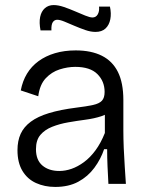

<svg xmlns="http://www.w3.org/2000/svg" viewBox="-20 -726 581 758"><path d="M198 12Q156 12 122 -3.5Q88 -19 68.5 -51.5Q49 -84 49 -133Q49 -170 61.5 -197.5Q74 -225 101.5 -245.5Q129 -266 173.5 -279.5Q218 -293 281 -301Q322 -306 347 -311.5Q372 -317 382.5 -328.5Q393 -340 393 -363Q393 -405 364.5 -433.5Q336 -462 277 -462Q247 -462 215.5 -452Q184 -442 160.5 -417Q137 -392 131 -346L62 -369Q69 -406 86.5 -435Q104 -464 132 -484.5Q160 -505 197 -516Q234 -527 279 -527Q340 -527 382 -506Q424 -485 445.5 -442Q467 -399 467 -331V-211Q467 -179 468.5 -142Q470 -105 472.5 -68.5Q475 -32 477 0H408Q406 -36 404.5 -69.5Q403 -103 403 -137H391Q378 -98 352.5 -63.5Q327 -29 289 -8.5Q251 12 198 12ZM214 -51Q238 -51 262.5 -59.5Q287 -68 311.5 -86Q336 -104 357 -132.5Q378 -161 394 -201V-296L422 -293Q407 -276 379.5 -267Q352 -258 318 -253.5Q284 -249 249.5 -243Q215 -237 186 -225.5Q157 -214 139.5 -193.5Q122 -173 122 -137Q122 -94 147.5 -72.5Q173 -51 214 -51ZM357 -600Q338 -600 316.5 -607.5Q295 -615 274 -624Q253 -633 235 -640.5Q217 -648 206 -648Q195 -648 188.5 -638.5Q182 -629 183 -606H140Q134 -637 138.5 -659Q143 -681 157 -693.5Q171 -706 192 -706Q210 -706 232 -698.5Q254 -691 276 -681.5Q298 -672 316.5 -664.5Q335 -657 345 -657Q359 -657 366 -669.5Q373 -682 371 -700H414Q420 -673 415.5 -650Q411 -627 396.5 -613.5Q382 -600 357 -600Z"/></svg>

Font: Bricolage Grotesque 24pt Light
Style: Regular
Weight: 300
Designer: Mathieu Triay
Foundry: Atelier Triay
Version: Version 1.001;gftools[0.9.33.dev8+g029e19f]